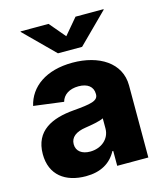

<svg xmlns="http://www.w3.org/2000/svg" viewBox="-115 -857 819 954"><g transform="rotate(-15 294.0 -380.5)"><path d="M209 9.8C284.7 9.8 337.4 -20.5 367.2 -76.7H371.6V0H531.7V-370.6C531.7 -487.8 424.8 -552.7 289.1 -552.7C152.3 -552.7 66.4 -488.8 44.9 -395.5L199.2 -375.5C208.5 -409.7 240.2 -431.6 287.6 -431.6C334 -431.6 361.8 -410.2 361.8 -372.6V-370.6C361.8 -336.9 324.7 -330.1 232.4 -322.3C122.1 -313 29.3 -272.5 29.3 -151.4C29.3 -43.5 104 9.8 209 9.8ZM224.6 -769.5H80.6V-766.6L231.9 -616.2H356L507.3 -766.6V-769.5H363.3L293.9 -687.5ZM260.7 -103C219.7 -103 190.4 -122.6 190.4 -159.2C190.4 -195.3 218.8 -216.8 269 -224.1C300.8 -229 343.8 -236.3 363.3 -246.6V-194.3C363.3 -140.6 317.9 -103 260.7 -103Z"/></g></svg>

Font: Inter ExtraBold
Style: Regular
Weight: 800
Designer: Rasmus Andersson
Foundry: rsms
Version: Version 4.001;git-9221beed3